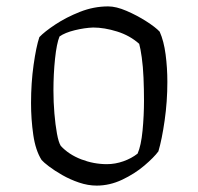

<svg xmlns="http://www.w3.org/2000/svg" viewBox="-20 -580 618 600"><path d="M282 0Q255 0 227 -9.5Q199 -19 174.5 -33Q150 -47 133 -60Q116 -73 110 -80Q91 -110 84 -158.5Q77 -207 77 -258Q77 -321 85 -377.5Q93 -434 103 -464Q119 -481 153 -503.5Q187 -526 230 -543Q273 -560 318 -560Q343 -560 375.5 -546Q408 -532 437 -513.5Q466 -495 479 -481Q492 -452 497.5 -410Q503 -368 503 -324Q503 -263 494.5 -203.5Q486 -144 475 -107Q461 -88 431 -62.5Q401 -37 362 -18.5Q323 0 282 0ZM314 -67Q340 -67 365.5 -76Q391 -85 410 -100Q421 -125 425.5 -172Q430 -219 430 -266Q430 -301 428.5 -336.5Q427 -372 423 -400.5Q419 -429 415 -443Q386 -469 346 -481.5Q306 -494 271 -494Q244 -493 213.5 -485.5Q183 -478 166 -466Q157 -444 152 -396.5Q147 -349 147 -297Q147 -261 150 -225.5Q153 -190 158 -162.5Q163 -135 170 -124Q195 -97 234 -82Q273 -67 314 -67Z"/></svg>

Font: Texturina ExtraLight
Style: Regular
Weight: 200
Designer: Guillermo Torres Carreño
Foundry: Omnibus-Type
Version: Version 1.002; ttfautohint (v1.8.3)